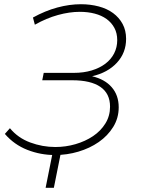

<svg xmlns="http://www.w3.org/2000/svg" viewBox="-20 -727 668 909"><path d="M240 7Q172 7 109.5 -17.5Q47 -42 3 -93L27 -120Q65 -74 123 -52.5Q181 -31 242 -31Q291 -31 337.5 -44.5Q384 -58 420.5 -82.5Q457 -107 479 -142.5Q501 -178 501 -222Q501 -284 455.5 -315.5Q410 -347 322 -347H180L187 -382H329Q376 -382 414 -393.5Q452 -405 479 -425.5Q506 -446 520.5 -474.5Q535 -503 535 -537Q535 -570 521.5 -595Q508 -620 484.5 -637Q461 -654 428.5 -662.5Q396 -671 358 -671Q309 -671 254.5 -656Q200 -641 145 -610L136 -644Q194 -676 251.5 -691.5Q309 -707 363 -707Q408 -707 447.5 -696.5Q487 -686 515.5 -665Q544 -644 560.5 -613.5Q577 -583 577 -543Q577 -477 533.5 -430Q490 -383 416 -366Q476 -352 509 -314Q542 -276 542 -219Q542 -168 516 -126Q490 -84 447.5 -54.5Q405 -25 351 -9Q297 7 240 7ZM235 162H196L231 -13H270Z"/></svg>

Font: Argentum Sans ExtraLight
Style: Italic
Weight: 200
Italic angle: -11°
Designer: Julieta Ulanovsky (font), Cristiano Sobral (main changes and remaster)
Foundry: Julieta Ulanovsky (font), Cristiano Sobral (main changes and remaster)
Version: Version 2.007;June 15, 2022;FontCreator 14.0.0.2814 64-bit; 